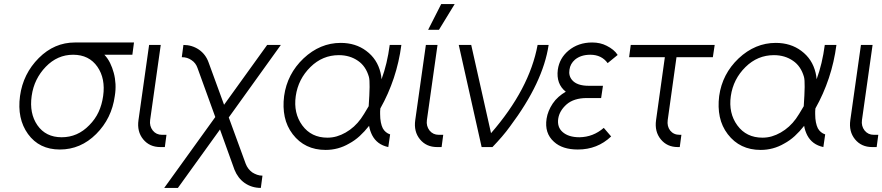

<svg xmlns="http://www.w3.org/2000/svg" viewBox="-20 -720 4320 940"><path d="M347 -512Q246 -512 170 -436Q93 -359 78 -250Q63 -139 117 -64Q172 12 273 12Q375 12 451 -64Q527 -140 542 -250Q547 -280 545.5 -308.5Q544 -337 537 -363Q530 -389 519 -411.5Q508 -434 491 -452H628L636 -512ZM338 -452Q416 -452 457 -393Q497 -335 485 -250Q479 -207 462.5 -171.5Q446 -136 417 -107Q360 -48 282 -48Q204 -48 163 -107Q123 -165 135 -250Q141 -293 158.5 -328.5Q176 -364 204 -393Q261 -452 338 -452Z M710 -500 658 -132Q650 -76 681 -38Q712 0 765 0H787L795 -60H773Q745 -60 728 -81Q711 -103 715 -132L767 -500Z M878 -500 870 -440Q884 -440 895.5 -436.5Q907 -433 917 -426Q928 -419 935.5 -409Q943 -399 947 -387L1034 -147L784 200H851L1057 -86L1128 111Q1136 131 1148.5 147.5Q1161 164 1178 176Q1213 200 1257 200L1265 140Q1251 140 1238.5 135.5Q1226 131 1215 124Q1204 116 1196 105.5Q1188 95 1183 82L1100 -145L1355 -500H1288L1077 -207L1001 -415Q987 -454 954 -477Q920 -500 878 -500Z M1648 -510Q1547 -510 1466 -434Q1386 -358 1371 -250Q1364 -195 1374 -148Q1384 -101 1413 -63Q1472 14 1574 14Q1636 14 1689 -17Q1717 -32 1741 -54Q1765 -76 1787 -104Q1789 -91 1793 -79.5Q1797 -68 1802 -58Q1814 -35 1833.5 -20.5Q1853 -6 1881 0L1890 -62Q1878 -66 1869 -73.5Q1860 -81 1854 -92Q1848 -104 1844.5 -121.5Q1841 -139 1841 -162Q1841 -167 1841 -174Q1841 -181 1842 -189Q1882 -260 1908 -338Q1934 -416 1945 -500H1888Q1882 -454 1872 -412Q1862 -370 1848 -332Q1847 -341 1846 -349Q1845 -357 1843 -364Q1827 -431 1773 -471Q1721 -510 1648 -510ZM1639 -450Q1693 -450 1733 -422Q1771 -396 1786 -344Q1790 -330 1789.5 -294Q1789 -258 1785 -200Q1772 -178 1762.5 -162.5Q1753 -147 1747 -139Q1716 -96 1672 -71Q1651 -59 1629 -52.5Q1607 -46 1583 -46Q1504 -46 1460 -106Q1416 -166 1428 -250Q1440 -333 1500 -392Q1559 -450 1639 -450Z M2065 -500 2013 -132Q2005 -76 2036 -38Q2067 0 2120 0H2142L2150 -60H2128Q2100 -60 2083 -81Q2066 -103 2070 -132L2122 -500ZM2076 -574H2129L2206 -700H2140Z M2226 -500 2338 0H2391Q2416 -26 2437.5 -51Q2459 -76 2477 -101Q2639 -317 2666 -500H2612Q2592 -392 2535 -284Q2478 -176 2384 -68L2287 -500Z M2932 -300H2862Q2805 -300 2781 -328Q2763 -349 2768 -379Q2772 -408 2795 -428Q2824 -452 2870 -452Q2925 -452 2955 -411L3004 -451Q2995 -465 2981.5 -476Q2968 -487 2950 -496Q2919 -512 2879 -512Q2811 -512 2763 -472Q2719 -435 2711 -379Q2702 -309 2750 -271Q2731 -260 2714.5 -245.5Q2698 -231 2686 -213Q2662 -177 2656 -139Q2645 -68 2692 -26Q2733 12 2809 12Q2905 12 2972 -52L2936 -94Q2884 -49 2817 -48Q2763 -48 2734 -74Q2707 -98 2713 -139Q2719 -178 2754 -209Q2790 -240 2853 -240H2923Z M3068 -500 3060 -440H3235L3192 -132Q3184 -76 3215 -38Q3246 0 3298 0H3308L3316 -60H3307Q3278 -60 3261 -81Q3245 -102 3249 -132L3292 -440H3470L3479 -500Z M3778 -510Q3677 -510 3596 -434Q3516 -358 3501 -250Q3494 -195 3504 -148Q3514 -101 3543 -63Q3602 14 3704 14Q3766 14 3819 -17Q3847 -32 3871 -54Q3895 -76 3917 -104Q3919 -91 3923 -79.5Q3927 -68 3932 -58Q3944 -35 3963.5 -20.5Q3983 -6 4011 0L4020 -62Q4008 -66 3999 -73.5Q3990 -81 3984 -92Q3978 -104 3974.5 -121.5Q3971 -139 3971 -162Q3971 -167 3971 -174Q3971 -181 3972 -189Q4012 -260 4038 -338Q4064 -416 4075 -500H4018Q4012 -454 4002 -412Q3992 -370 3978 -332Q3977 -341 3976 -349Q3975 -357 3973 -364Q3957 -431 3903 -471Q3851 -510 3778 -510ZM3769 -450Q3823 -450 3863 -422Q3901 -396 3916 -344Q3920 -330 3919.5 -294Q3919 -258 3915 -200Q3902 -178 3892.5 -162.5Q3883 -147 3877 -139Q3846 -96 3802 -71Q3781 -59 3759 -52.5Q3737 -46 3713 -46Q3634 -46 3590 -106Q3546 -166 3558 -250Q3570 -333 3630 -392Q3689 -450 3769 -450Z M4195 -500 4143 -132Q4135 -76 4166 -38Q4197 0 4250 0H4272L4280 -60H4258Q4230 -60 4213 -81Q4196 -103 4200 -132L4252 -500Z"/></svg>

Font: Unageo
Style: Light-Italic
Weight: 300
Designer: Richard Sepsi
Foundry: Richard Sepsi
Version: Version 2.000